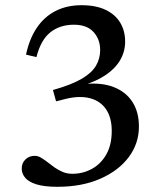

<svg xmlns="http://www.w3.org/2000/svg" viewBox="-20 -707 628 738"><path d="M195.5 -317.5 183.5 -361Q254.5 -381 293.8 -404Q333 -427 349 -454.5Q365 -482 365 -514.5Q365 -556 339.5 -584Q314 -612 264 -612Q210.5 -612 173.8 -583Q137 -554 120 -487.5L80 -497Q93 -558 121.5 -600.2Q150 -642.5 193.5 -664.8Q237 -687 293.5 -687Q348.5 -687 385.8 -669.2Q423 -651.5 442 -620Q461 -588.5 461 -547.5Q461 -508.5 441.8 -475.8Q422.5 -443 386 -418.5Q349.5 -394 298.5 -379L304.5 -384Q370.5 -390.5 417.2 -372.2Q464 -354 489 -315.2Q514 -276.5 514 -220.5Q514 -155.5 475 -103.2Q436 -51 365.5 -20Q295 11 200.5 11Q151 11 120.8 1.8Q90.5 -7.5 77 -23.5Q63.5 -39.5 63.5 -59Q63.5 -80.5 77.8 -94.2Q92 -108 113.5 -108Q125.5 -108 137.5 -101Q149.5 -94 162.5 -83.8Q175.5 -73.5 190 -63.2Q204.5 -53 221.2 -46Q238 -39 258 -39Q298.5 -39 333 -57.8Q367.5 -76.5 388.5 -113.2Q409.5 -150 409.5 -203.5Q409.5 -254.5 388 -286.5Q366.5 -318.5 326.8 -329.2Q287 -340 233 -327Z"/></svg>

Font: Newsreader 16pt 16pt Medium
Style: Regular
Weight: 500
Version: Version 1.003